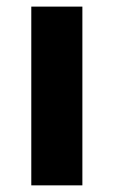

<svg xmlns="http://www.w3.org/2000/svg" viewBox="-20 -558 342 578"><path d="M74.2 -538.1H228V0H74.2Z"/></svg>

Font: Montserrat arm SemiBold
Style: Regular
Weight: 600
Designer: Julieta Ulanovsky
Foundry: Julieta Ulanovsky
Version: Version 6.000;PS 006.000;hotconv 1.0.88;makeotf.lib2.5.64775